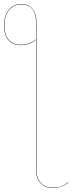

<svg xmlns="http://www.w3.org/2000/svg" viewBox="-54 -753 364 965"><path d="M290 164Q256 192 211 192Q173 192 150 167.5Q127 143 127 97V-553Q94 -526 50 -526Q11 -526 -11.5 -551.5Q-34 -577 -34 -626Q-34 -673 -10 -703Q14 -733 53 -733Q88 -733 108.5 -709.5Q129 -686 129 -646V97Q129 142 151 166Q173 190 211 190Q237 190 255 183Q273 176 289 162ZM127 -555V-646Q127 -686 107.5 -708.5Q88 -731 53 -731Q15 -731 -8.5 -702Q-32 -673 -32 -626Q-32 -578 -10 -553Q12 -528 50 -528Q93 -528 127 -555Z"/></svg>

Font: FiraGO Two
Style: Regular
Weight: 100
Designer: bBox Type
Foundry: bBox Type GmbH
Version: Version 1.001